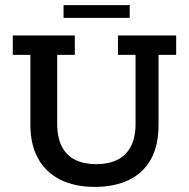

<svg xmlns="http://www.w3.org/2000/svg" viewBox="-20 -722 740 752"><path d="M351 10Q273 10 216 -18.5Q159 -47 129 -101.5Q99 -156 99 -234V-507H30V-583H273V-507H204V-238Q204 -183 222.5 -147.5Q241 -112 275.5 -95.5Q310 -79 357 -79Q404 -79 438.5 -95.5Q473 -112 492 -147.5Q511 -183 511 -238V-507H442V-583H670V-507H601V-234Q601 -152 571 -98Q541 -44 484.5 -17Q428 10 351 10ZM229 -652V-702H488V-652Z"/></svg>

Font: Rokkitt Medium
Style: Regular
Weight: 500
Version: Version 3.103